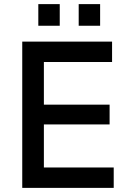

<svg xmlns="http://www.w3.org/2000/svg" viewBox="-20 -912 640 932"><path d="M88 0V-710H524V-611H193V-404H512V-308H193V-99H532V0ZM166 -787V-892H270V-787ZM362 -787V-892H466V-787Z"/></svg>

Font: Geist Mono Medium
Style: Regular
Weight: 500
Monospace: yes
Designer: Basement.studio, Andrés Briganti, Mateo Zaragoza
Foundry: Basement.studio, Vercel, Andrés Briganti, Guido Ferreyra, Mateo Zaragoza
Version: Version 1.500; ttfautohint (v1.8.4.7-5d5b)